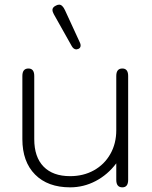

<svg xmlns="http://www.w3.org/2000/svg" viewBox="-20 -794 651 824"><path d="M76 -197V-468Q76 -500 102 -500Q127 -500 127 -468V-197Q127 -120 167 -79Q207 -38 281 -38Q338 -38 383 -63Q428 -88 453.5 -133Q479 -178 479 -235V-468Q479 -500 505 -500Q530 -500 530 -468V-22Q530 10 505 10Q479 10 479 -22V-93Q442 -44 390.5 -17Q339 10 281 10Q185 10 130.5 -45Q76 -100 76 -197ZM308 -582Q296 -582 288 -596L211 -733Q205 -744 205 -751Q205 -763 220 -770Q227 -774 234 -774Q248 -774 259 -750L323 -611Q326 -605 326 -599Q326 -588 316 -584Z"/></svg>

Font: Kodchasan ExtraLight
Style: Regular
Weight: 275
Version: Version 1.000; ttfautohint (v1.6)